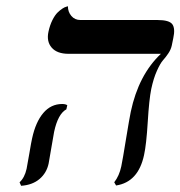

<svg xmlns="http://www.w3.org/2000/svg" viewBox="-20 -580 576 613"><path d="M152.8 -159.2Q150.9 -149.9 144 -108.6Q137.2 -67.4 135.3 -58.1Q128.9 -27.8 106.2 -8.5Q83.5 10.7 47.4 13.2L42.5 2Q58.6 -12.7 64.9 -41Q66.9 -49.8 73.5 -89.1Q80.1 -128.4 82.5 -138.2Q93.8 -190.4 118.2 -219.2Q142.6 -248 178.7 -248Q189 -248 194.8 -244.1L191.9 -231Q165 -216.3 152.8 -159.2ZM462.9 -295.9Q456.1 -262.7 451.7 -190.4Q447.3 -118.2 439.9 -85Q421.4 1.5 350.6 12.2L344.7 2Q360.8 -18.6 367.2 -48.8Q371.6 -69.8 382.3 -136Q393.1 -202.1 397.5 -223.1Q422.4 -340.8 493.7 -408.2H198.7Q162.1 -408.2 145 -428Q127.9 -447.8 134.8 -479Q139.2 -499.5 147.2 -515.6Q155.3 -531.7 163.6 -539.8Q171.9 -547.9 179.4 -552.7Q187 -557.6 191.9 -558.6L196.8 -560.1Q196.8 -542 207.8 -529.1Q218.8 -516.1 236.8 -516.1H482.9Q520.5 -516.1 530.3 -502.4Q540 -488.8 533.2 -458L528.3 -434.1Q525.4 -421.4 517.3 -409.4Q509.3 -397.5 500.5 -387.7Q491.7 -377.9 481 -354Q470.2 -330.1 462.9 -295.9Z"/></svg>

Font: Linux Biolinum
Style: Italic
Weight: 400
Italic angle: -12°
Designer: Philipp H. Poll
Foundry: Philipp H. Poll
Version: Version 1.1.3 ; ttfautohint (v0.9)